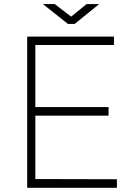

<svg xmlns="http://www.w3.org/2000/svg" viewBox="-20 -898 649 918"><path d="M110 -723H525V-683H149V-386H499V-345H149V-42L539 -41V0H110ZM454 -878.5 337 -783.5H305L185 -878.5H242L320 -818.5L394 -878.5Z"/></svg>

Font: Public Sans VF
Style: Regular
Weight: 400
Designer: Pablo Impallari, Rodrigo Fuenzalida (Modified by Dan O. Williams and USWDS)
Version: Version 1.003